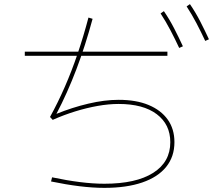

<svg xmlns="http://www.w3.org/2000/svg" viewBox="-20 -870 1040 929"><path d="M485 39Q429 39 364 31Q299 23 227 8L232 -12Q303 3 366.5 11Q430 19 485 19Q638 19 721 -33.5Q804 -86 804 -182Q804 -268 738.5 -317.5Q673 -367 554 -367Q506 -367 452.5 -357.5Q399 -348 344 -331Q289 -314 235 -290L222 -304Q260 -373 293.5 -449.5Q327 -526 355.5 -610Q384 -694 408 -785L428 -779Q393 -649 349.5 -534.5Q306 -420 253 -319Q329 -350 407.5 -368.5Q486 -387 554 -387Q639 -387 699 -362Q759 -337 791.5 -291.5Q824 -246 824 -182Q824 -112 784 -62.5Q744 -13 668 13Q592 39 485 39ZM100 -600V-620H790V-600ZM847 -638Q827 -681 805 -723Q783 -765 757 -805L773 -816Q801 -775 823 -732Q845 -689 865 -646ZM973 -672Q953 -715 931 -757Q909 -799 883 -839L899 -850Q927 -809 949 -766Q971 -723 991 -680Z"/></svg>

Font: Murecho Thin
Style: Regular
Weight: 100
Designer: Neil Summerour
Foundry: Positype
Version: Version 1.010